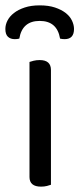

<svg xmlns="http://www.w3.org/2000/svg" viewBox="-30 -691 296 716"><path d="M160 -2Q155 0 145 2.5Q135 5 123 5Q80 5 80 -31V-460Q85 -462 95.5 -464.5Q106 -467 118 -467Q160 -467 160 -430ZM118 -613Q53 -613 42 -547Q38 -546 34 -545.5Q30 -545 25 -545Q9 -545 -0.5 -554Q-10 -563 -10 -583Q-10 -599 -2 -614.5Q6 -630 22 -642.5Q38 -655 62 -663Q86 -671 118 -671Q151 -671 175 -663Q199 -655 215 -642.5Q231 -630 238.5 -614Q246 -598 246 -583Q246 -545 211 -545Q202 -545 194 -547Q183 -613 118 -613Z"/></svg>

Font: Baloo Da 2
Style: Regular
Weight: 400
Designer: Noopur Datye, Sulekha Rajkumar and Ek Type
Foundry: Ek Type
Version: Version 1.640;hotconv 1.0.111;makeotfexe 2.5.65597; ttfautoh